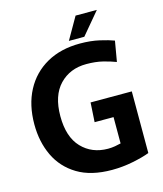

<svg xmlns="http://www.w3.org/2000/svg" viewBox="-131 -999 939 1107"><g transform="rotate(-15 338.5 -445.0)"><path d="M400 12Q275 12 194 -37Q113 -86 73.5 -169.5Q34 -253 34 -357Q34 -473 79.5 -559Q125 -645 209 -692.5Q293 -740 408 -740Q472 -740 524.5 -728Q577 -716 608 -704L587 -582Q553 -595 510.5 -605.5Q468 -616 413 -616Q315 -616 253 -551.5Q191 -487 191 -364Q191 -240 252 -176Q313 -112 409 -112Q430 -112 450.5 -115.5Q471 -119 486 -123V-280H373L380 -396H626V-28Q587 -13 525 -0.5Q463 12 400 12ZM351 -771 426 -902H553L443 -771Z"/></g></svg>

Font: Murecho SemiBold
Style: Regular
Weight: 600
Designer: Neil Summerour
Foundry: Positype
Version: Version 1.010; ttfautohint (v1.8.3)